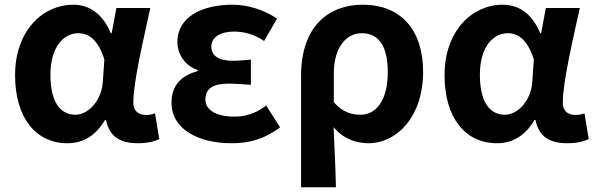

<svg xmlns="http://www.w3.org/2000/svg" viewBox="-20 -594 2527 815"><path d="M266 14C334 14 387 -19 426 -85H430C444 -14 490 14 565 14C607 14 637 6 656 -4L638 -113C625 -108 612 -106 601 -106C569 -106 546 -121 546 -158C546 -248 589 -425 618 -560H474L454 -453H450C415 -539 356 -574 291 -574C161 -574 44 -463 44 -275C44 -93 133 14 266 14ZM300 -107C235 -107 194 -162 194 -277C194 -398 253 -453 312 -453C359 -453 398 -422 423 -341L416 -242C410 -168 356 -107 300 -107Z M963 14C1035 14 1098 -1 1169 -53L1110 -146C1065 -111 1017 -99 978 -99C896 -99 852 -127 852 -172C852 -218 884 -239 951 -239C981 -239 1013 -236 1045 -234V-341C1019 -339 992 -336 969 -336C907 -336 877 -358 877 -396C877 -436 916 -460 973 -460C1018 -460 1062 -447 1101 -420L1156 -515C1101 -552 1033 -574 966 -574C843 -574 733 -525 733 -416C733 -369 761 -316 819 -297V-292C753 -275 708 -234 708 -158C708 -46 821 14 963 14Z M1258 201H1406C1404 114 1400 37 1396 -54C1439 -3 1493 14 1544 14C1663 14 1776 -97 1776 -289C1776 -468 1681 -574 1520 -574C1372 -574 1258 -479 1258 -273ZM1511 -107C1474 -107 1436 -116 1397 -160V-283C1397 -390 1448 -453 1515 -453C1591 -453 1626 -394 1626 -287C1626 -165 1574 -107 1511 -107Z M2089 14C2157 14 2210 -19 2249 -85H2253C2267 -14 2313 14 2388 14C2430 14 2460 6 2479 -4L2461 -113C2448 -108 2435 -106 2424 -106C2392 -106 2369 -121 2369 -158C2369 -248 2412 -425 2441 -560H2297L2277 -453H2273C2238 -539 2179 -574 2114 -574C1984 -574 1867 -463 1867 -275C1867 -93 1956 14 2089 14ZM2123 -107C2058 -107 2017 -162 2017 -277C2017 -398 2076 -453 2135 -453C2182 -453 2221 -422 2246 -341L2239 -242C2233 -168 2179 -107 2123 -107Z"/></svg>

Font: Noto Sans Mono CJK JP Bold
Style: Regular
Weight: 700
Designer: Ryoko NISHIZUKA (kana & ideographs); Paul D. Hunt (Latin, Greek & Cyrillic); Wenlong ZHANG (bopomofo); Sandoll Communica
Foundry: Adobe Systems Incorporated
Version: Version 1.004;PS 1.004;hotconv 1.0.82;makeotf.lib2.5.63406